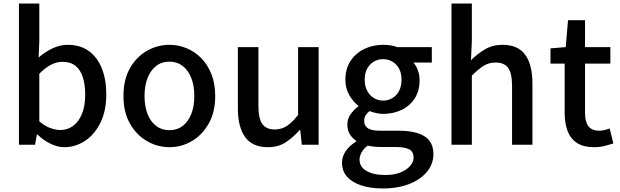

<svg xmlns="http://www.w3.org/2000/svg" viewBox="-20 -817 3499 1084"><path d="M343 14Q306 14 266 -5Q226 -24 192 -57H188L178 0H87V-797H202V-586L198 -492Q234 -524 276.5 -544Q319 -564 362 -564Q432 -564 480.5 -529.5Q529 -495 554.5 -432Q580 -369 580 -284Q580 -190 546.5 -123Q513 -56 459 -21Q405 14 343 14ZM321 -83Q361 -83 392.5 -106Q424 -129 442.5 -173.5Q461 -218 461 -282Q461 -340 447.5 -381.5Q434 -423 406 -445.5Q378 -468 332 -468Q300 -468 268 -451.5Q236 -435 202 -401V-132Q233 -105 264.5 -94Q296 -83 321 -83Z M937 14Q869 14 809.5 -20.5Q750 -55 713.5 -119.5Q677 -184 677 -275Q677 -367 713.5 -431.5Q750 -496 809.5 -530Q869 -564 937 -564Q987 -564 1034 -544.5Q1081 -525 1117 -488Q1153 -451 1174 -397.5Q1195 -344 1195 -275Q1195 -184 1158.5 -119.5Q1122 -55 1063.5 -20.5Q1005 14 937 14ZM937 -82Q980 -82 1011.5 -106Q1043 -130 1060 -173.5Q1077 -217 1077 -275Q1077 -333 1060 -376.5Q1043 -420 1011.5 -444.5Q980 -469 937 -469Q893 -469 861.5 -444.5Q830 -420 813 -376.5Q796 -333 796 -275Q796 -217 813 -173.5Q830 -130 861.5 -106Q893 -82 937 -82Z M1493 14Q1405 14 1364 -43Q1323 -100 1323 -204V-551H1439V-218Q1439 -148 1461 -117Q1483 -86 1531 -86Q1569 -86 1599 -105.5Q1629 -125 1663 -168V-551H1779V0H1684L1675 -83H1672Q1634 -40 1592 -13Q1550 14 1493 14Z M2140 247Q2074 247 2022 230.5Q1970 214 1940.5 182Q1911 150 1911 102Q1911 67 1932 36Q1953 5 1991 -18V-22Q1970 -36 1955.5 -58.5Q1941 -81 1941 -114Q1941 -147 1960.5 -173.5Q1980 -200 2003 -216V-220Q1974 -242 1952 -280Q1930 -318 1930 -367Q1930 -429 1959.5 -473.5Q1989 -518 2037.5 -541Q2086 -564 2143 -564Q2167 -564 2187.5 -560.5Q2208 -557 2223 -551H2418V-464H2314Q2329 -447 2339 -421Q2349 -395 2349 -364Q2349 -304 2321.5 -261.5Q2294 -219 2247 -196.5Q2200 -174 2143 -174Q2125 -174 2104.5 -178.5Q2084 -183 2066 -190Q2053 -179 2044.5 -166Q2036 -153 2036 -133Q2036 -109 2055.5 -94Q2075 -79 2128 -79H2230Q2327 -79 2377 -47.5Q2427 -16 2427 54Q2427 107 2392 151Q2357 195 2292.5 221Q2228 247 2140 247ZM2143 -249Q2171 -249 2195 -263Q2219 -277 2233 -303.5Q2247 -330 2247 -367Q2247 -404 2233 -429.5Q2219 -455 2195.5 -469Q2172 -483 2143 -483Q2114 -483 2090.5 -469Q2067 -455 2053 -429.5Q2039 -404 2039 -367Q2039 -330 2053.5 -303.5Q2068 -277 2091.5 -263Q2115 -249 2143 -249ZM2156 171Q2205 171 2240 157Q2275 143 2295 120.5Q2315 98 2315 73Q2315 38 2289 25.5Q2263 13 2213 13H2130Q2110 13 2092 11Q2074 9 2056 5Q2032 23 2021 44Q2010 65 2010 85Q2010 125 2049 148Q2088 171 2156 171Z M2529 0V-797H2644V-586L2639 -477Q2675 -513 2718 -538.5Q2761 -564 2817 -564Q2905 -564 2945.5 -507.5Q2986 -451 2986 -346V0H2871V-332Q2871 -403 2849 -433.5Q2827 -464 2778 -464Q2740 -464 2710.5 -445.5Q2681 -427 2644 -390V0Z M3335 14Q3273 14 3236.5 -10.5Q3200 -35 3184 -78.5Q3168 -122 3168 -180V-458H3088V-544L3174 -551L3187 -703H3283V-551H3426V-458H3283V-179Q3283 -130 3302 -104.5Q3321 -79 3364 -79Q3378 -79 3394 -83Q3410 -87 3422 -92L3443 -7Q3421 0 3393.5 7Q3366 14 3335 14Z"/></svg>

Font: Noto Sans JP Thin Medium
Style: Regular
Weight: 500
Version: Version 2.004-H2;hotconv 1.0.118;makeotfexe 2.5.65603